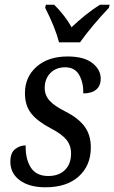

<svg xmlns="http://www.w3.org/2000/svg" viewBox="-20 -786 486 816"><path d="M24 -99Q24 -136 44 -152Q64 -168 89 -168Q88 -110 111 -74Q134 -38 185 -38Q230 -38 256 -63.5Q282 -89 282 -134Q282 -168 262 -192.5Q242 -217 195 -241Q140 -270 113 -303.5Q86 -337 86 -390Q86 -459 135.5 -502.5Q185 -546 267 -546Q337 -546 372.5 -518Q408 -490 408 -452Q408 -421 388.5 -405Q369 -389 334 -389Q335 -435 316.5 -467.5Q298 -500 257 -500Q218 -500 194 -475.5Q170 -451 170 -412Q170 -381 191 -358Q212 -335 258 -312Q312 -285 339 -249Q366 -213 366 -159Q366 -83 315 -36.5Q264 10 173 10Q105 10 64.5 -19.5Q24 -49 24 -99ZM172 -753 175 -766H210Q229 -748 249.5 -722Q270 -696 284 -670Q311 -696 344 -722.5Q377 -749 405 -766H446L443 -753Q370 -676 320 -606H231Q215 -668 172 -753Z"/></svg>

Font: Noto Serif Narrow
Style: Italic
Weight: 400
Width: 4
Italic angle: -12°
Designer: Monotype Design Team
Foundry: Monotype Imaging Inc.
Version: Version 1.001